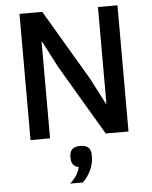

<svg xmlns="http://www.w3.org/2000/svg" viewBox="-62 -749 838 1058"><g transform="rotate(-5 357.0 -220.0)"><path d="M274 -386 197 -534H194V0H86V-698H212L440 -312L517 -164H520V-698H628V0H502ZM356 56C395 56 415 74 415 109V121C415 174 387 227 352 258H283C314 229 329 206 338 171C309 167 297 145 297 120V109C297 74 317 56 356 56Z"/></g></svg>

Font: Plexus Sans Medium
Style: Regular
Weight: 500
Version: Version 2.001;PS 002.001;hotconv 1.0.70;makeotf.lib2.5.58329